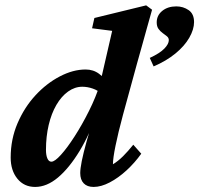

<svg xmlns="http://www.w3.org/2000/svg" viewBox="-20 -701 756 728"><path d="M113.3 7.8Q71.3 7.8 45.9 -23.4Q20.5 -54.7 20.5 -103.5Q20.5 -172.9 46.4 -233.4Q72.3 -293.9 114.3 -339.4Q156.2 -384.8 206.5 -411.1Q256.8 -437.5 304.7 -437.5Q334 -437.5 356 -420.9Q377.9 -404.3 399.4 -375L367.2 -343.8Q351.6 -358.4 331.5 -365.2Q311.5 -372.1 292 -372.1Q263.7 -372.1 238.3 -354Q212.9 -335.9 193.8 -303.2Q174.8 -270.5 164.6 -227.1Q154.3 -183.6 154.3 -132.8Q154.3 -112.3 159.7 -100.1Q165 -87.9 174.8 -87.9Q187.5 -87.9 210.9 -113.8Q234.4 -139.6 262.7 -183.6Q291 -227.5 317.4 -280.3Q343.8 -333 360.4 -385.7L363.3 -401.4L405.3 -584L329.1 -593.8L337.9 -632.8L534.2 -680.7L556.6 -664.1Q546.9 -629.9 537.1 -594.7Q527.3 -559.6 518.1 -526.4Q508.8 -493.2 500 -461.9L446.3 -265.6Q427.7 -196.3 418 -148.4Q408.2 -100.6 408.2 -78.1Q427.7 -89.8 446.8 -108.9Q465.8 -127.9 485.4 -152.3L515.6 -118.2Q491.2 -84 460 -55.2Q428.7 -26.4 396 -9.3Q363.3 7.8 335 7.8Q310.5 7.8 297.4 -5.9Q284.2 -19.5 284.2 -44.9Q284.2 -60.5 290 -90.3Q295.9 -120.1 309.1 -167.5Q322.3 -214.8 342.8 -283.2H351.6Q321.3 -193.4 281.7 -128.4Q242.2 -63.5 199.7 -27.8Q157.2 7.8 113.3 7.8ZM562.5 -449.2 547.9 -481.4Q585.9 -499 603 -516.6Q620.1 -534.2 620.1 -548.8Q620.1 -557.6 612.8 -563.5Q605.5 -569.3 596.7 -575.7Q587.9 -582 581.1 -591.3Q574.2 -600.6 574.2 -616.2Q574.2 -642.6 595.2 -659.7Q616.2 -676.8 648.4 -676.8Q674.8 -676.8 695.3 -662.6Q715.8 -648.4 715.8 -617.2Q715.8 -589.8 697.8 -558.1Q679.7 -526.4 645 -498Q610.4 -469.7 562.5 -449.2Z"/></svg>

Font: Crimson Pro ExtraLight
Style: Bold Italic
Weight: 700
Italic angle: -12°
Version: Version 1.002